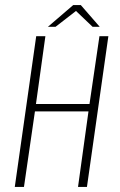

<svg xmlns="http://www.w3.org/2000/svg" viewBox="-20 -733 470 753"><path d="M38 0 122 -591H158L121 -325H331L370 -591H405L321 0H286L327 -296H117L74 0ZM168 -628 267 -713H297L371 -628H343L278 -690L198 -628Z"/></svg>

Font: Alumni Sans Thin ExtraLight
Style: Italic
Weight: 250
Italic angle: -8°
Version: Version 1.016